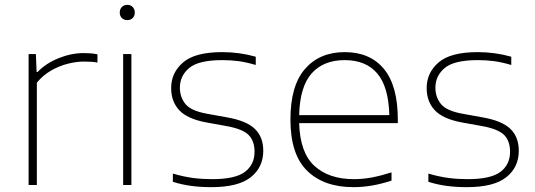

<svg xmlns="http://www.w3.org/2000/svg" viewBox="-20 -763 2208 792"><path d="M98 0V-540H128L131 -466H135Q169.5 -502 221.8 -523Q274 -544 325 -544Q341 -544 353.8 -543Q366.5 -542 382 -539V-505Q368.5 -507.5 354.8 -508.2Q341 -509 325 -509Q295.5 -509 260.2 -500.2Q225 -491.5 191.2 -472.2Q157.5 -453 132 -422V0Z M488 0V-540H522V0ZM505 -680Q491.5 -680 482.8 -688.5Q474 -697 474 -711Q474 -725.5 482.8 -734.2Q491.5 -743 505 -743Q518.5 -743 527.2 -734.2Q536 -725.5 536 -711Q536 -697 527.2 -688.5Q518.5 -680 505 -680Z M852 9Q808 9 769.8 4Q731.5 -1 693 -13V-47Q739.5 -33.5 777 -28.8Q814.5 -24 855 -24Q950.5 -24 990.2 -54Q1030 -84 1030 -137Q1030 -181.5 1005.5 -206.2Q981 -231 914 -243L831 -258Q753 -272.5 719.5 -308.2Q686 -344 686 -400Q686 -463 735.2 -505.5Q784.5 -548 897 -548Q968 -548 1035 -529V-495Q995.5 -506.5 964 -510.8Q932.5 -515 897 -515Q799.5 -515 760.8 -482.8Q722 -450.5 722 -401Q722 -363 744.5 -334.5Q767 -306 833 -294L916 -279Q996.5 -265 1031.2 -231.5Q1066 -198 1066 -141Q1066 -73 1014.5 -32Q963 9 852 9Z M1438 9Q1316 9 1247 -58.5Q1178 -126 1178 -270Q1178 -409.5 1238.2 -478.8Q1298.5 -548 1402 -548Q1506.5 -548 1563.8 -478.5Q1621 -409 1621 -270V-255H1214Q1217.5 -133 1277.2 -78.5Q1337 -24 1440 -24Q1477 -24 1515 -31.2Q1553 -38.5 1595 -52V-18Q1554 -4.5 1515.5 2.2Q1477 9 1438 9ZM1402 -515Q1314.5 -515 1265.8 -460.5Q1217 -406 1214 -288H1586Q1583 -405 1536.2 -460Q1489.5 -515 1402 -515Z M1906 9Q1862 9 1823.8 4Q1785.5 -1 1747 -13V-47Q1793.5 -33.5 1831 -28.8Q1868.5 -24 1909 -24Q2004.5 -24 2044.2 -54Q2084 -84 2084 -137Q2084 -181.5 2059.5 -206.2Q2035 -231 1968 -243L1885 -258Q1807 -272.5 1773.5 -308.2Q1740 -344 1740 -400Q1740 -463 1789.2 -505.5Q1838.5 -548 1951 -548Q2022 -548 2089 -529V-495Q2049.5 -506.5 2018 -510.8Q1986.5 -515 1951 -515Q1853.5 -515 1814.8 -482.8Q1776 -450.5 1776 -401Q1776 -363 1798.5 -334.5Q1821 -306 1887 -294L1970 -279Q2050.5 -265 2085.2 -231.5Q2120 -198 2120 -141Q2120 -73 2068.5 -32Q2017 9 1906 9Z"/></svg>

Font: Encode Sans Exp Th
Style: Regular
Weight: 100
Width: 7
Designer: Multiple Designers
Foundry: Impallari Type
Version: Version 3.002; ttfautohint (v1.8.3) -l 8 -r 50 -G 200 -x 14 